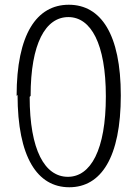

<svg xmlns="http://www.w3.org/2000/svg" viewBox="-20 -764 585 809"><path d="M54 -364C54 -102 137 25 272 25C406 25 489 -101 489 -362C489 -620 405 -744 270 -744C134 -744 50 -619 50 -360ZM109 -360C109 -581 172 -692 268 -692C363 -692 426 -580 426 -358C426 -132 362 -19 266 -19C169 -19 105 -131 105 -356Z"/></svg>

Font: GenEiGothic-pro-Light
Style: Regular
Weight: 300
Designer: Ryoko NISHIZUKA (kana & ideographs); Paul D. Hunt (Latin, Greek & Cyrillic); Wenlong ZHANG (bopomofo); Sandoll Communica
Foundry: Adobe Systems Incorporated; o_tamon
Version: Version 1.000.140830